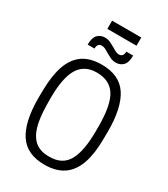

<svg xmlns="http://www.w3.org/2000/svg" viewBox="-259 -1207 1168 1334"><g transform="rotate(30 324.5 -540.0)"><path d="M466 -1025ZM466 -1025H232V-1091H466ZM480 -851ZM399 -851Q375 -851 354 -861Q333 -871 314 -882Q299 -892 285.5 -898.5Q272 -905 259 -905Q223 -905 223 -862H168Q168 -918 191 -941.5Q214 -965 249 -965Q273 -965 294 -955Q315 -945 334 -934Q349 -924 362.5 -917.5Q376 -911 389 -911Q425 -911 425 -954H480Q480 -898 457 -874.5Q434 -851 399 -851ZM324 11Q183 11 120 -84Q57 -179 57 -370Q57 -442 60.5 -490.5Q64 -539 74 -584Q97 -687 158 -739Q219 -791 324 -791Q466 -791 529 -696Q592 -601 592 -410Q592 -337 589 -289Q586 -241 576 -197Q553 -93 491 -41Q429 11 324 11ZM328 -54Q431 -54 474.5 -132.5Q518 -211 518 -370V-410Q518 -579 471.5 -652.5Q425 -726 321 -726Q223 -726 177 -650.5Q131 -575 131 -410Q131 -348 133.5 -306.5Q136 -265 143 -227Q159 -140 202 -97Q245 -54 321 -54Z"/></g></svg>

Font: Tanohe Sans
Style: Regular
Weight: 400
Designer: Village Type and Design LLC & Cristiano Sobral
Foundry: Cooper Hewitt Smithsonian Design Museum
Version: Version 1.00;September 29, 2021;FontCreator 13.0.0.2655 64-b